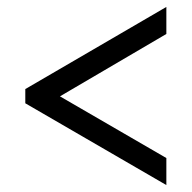

<svg xmlns="http://www.w3.org/2000/svg" viewBox="-20 -635 554 554"><path d="M460 -101V-179L153 -357L460 -537V-615L53 -378V-337Z"/></svg>

Font: Noto Serif SemiCondensed
Style: Bold
Weight: 700
Width: 4
Designer: Monotype Design Team
Foundry: Monotype Imaging Inc.
Version: Version 2.015